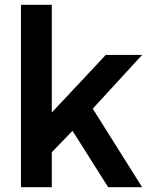

<svg xmlns="http://www.w3.org/2000/svg" viewBox="-20 -777 617 797"><path d="M67 0V-757H195V-310L419 -549H570L365 -326L570 0H429L281 -234L195 -145V0Z"/></svg>

Font: Plus Jakarta Text
Style: Bold
Weight: 700
Designer: Gumpita Rahayu
Foundry: Tokotype Studio
Version: Version 1.000